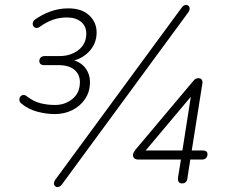

<svg xmlns="http://www.w3.org/2000/svg" viewBox="-20 -743 917 781"><path d="M203 -279Q169 -279 132.5 -288.5Q96 -298 68 -321Q60 -327 59 -335Q58 -343 62 -349Q66 -355 73.5 -356.5Q81 -358 91 -350Q117 -330 145 -323Q173 -316 204 -316Q244 -316 274 -340Q304 -364 305 -406Q306 -439 283.5 -458.5Q261 -478 218 -478H160Q150 -478 145 -482.5Q140 -487 140 -494Q140 -504 146 -509.5Q152 -515 162 -515H223Q267 -515 298.5 -539Q330 -563 331 -604Q332 -635 310.5 -653.5Q289 -672 252 -672Q222 -672 195 -662.5Q168 -653 142 -634Q133 -628 126 -629.5Q119 -631 115.5 -637Q112 -643 113.5 -650.5Q115 -658 123 -664Q151 -684 185.5 -696.5Q220 -709 258 -709Q313 -709 343.5 -680Q374 -651 373 -608Q372 -565 342.5 -533.5Q313 -502 268 -494L269 -501Q308 -492 327.5 -466Q347 -440 346 -405Q345 -368 325.5 -339.5Q306 -311 274 -295Q242 -279 203 -279ZM232 7Q227 14 221 16.5Q215 19 210 17.5Q205 16 202 12Q199 8 199.5 1.5Q200 -5 205 -12L719 -712Q724 -719 730 -721.5Q736 -724 741 -722.5Q746 -721 749 -717Q752 -713 751.5 -706.5Q751 -700 746 -693ZM721 3Q711 3 707 -3Q703 -9 704 -20L716 -94H543Q533 -94 527 -98.5Q521 -103 521 -113Q521 -118 524 -123Q527 -128 531 -134L764 -411Q769 -418 774.5 -421.5Q780 -425 787 -425Q796 -425 800.5 -419Q805 -413 803 -402L760 -131H804Q814 -131 819 -127Q824 -123 824 -116Q824 -106 818 -100Q812 -94 802 -94H754L742 -16Q741 -7 735.5 -2Q730 3 721 3ZM722 -131 759 -367H771L560 -116L559 -131Z"/></svg>

Font: Nunito ExtraLight ExtraLight
Style: Italic
Weight: 250
Italic angle: -9°
Version: Version 3.602